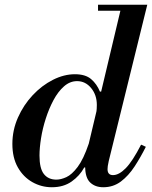

<svg xmlns="http://www.w3.org/2000/svg" viewBox="-20 -774 639 807"><path d="M414 13Q380 13 359 -7Q338 -27 338 -74Q338 -89 340.5 -109Q343 -129 349 -153L492 -754H599L437 -97Q434 -84 433 -76Q432 -68 432 -63Q432 -38 455 -38Q480 -38 508.5 -67Q537 -96 573 -166L593 -157Q571 -113 545.5 -74Q520 -35 488 -11Q456 13 414 13ZM198 13Q154 13 116 -8.5Q78 -30 55 -70.5Q32 -111 32 -169Q32 -227 55.5 -280Q79 -333 117.5 -374Q156 -415 202.5 -438.5Q249 -462 295 -462Q339 -462 363 -441.5Q387 -421 400 -389H407L384 -298Q386 -308 386.5 -317Q387 -326 387 -333Q387 -375 363 -404Q339 -433 304 -433Q274 -433 249 -411Q224 -389 205 -353.5Q186 -318 172.5 -276Q159 -234 152.5 -193Q146 -152 146 -120Q146 -66 164.5 -42.5Q183 -19 217 -19Q236 -19 259 -29.5Q282 -40 306.5 -72.5Q331 -105 353 -170L341 -70H334Q315 -35 281 -11Q247 13 198 13ZM392 -729V-754H587V-729Z"/></svg>

Font: Libre Bodoni
Style: Italic
Weight: 400
Italic angle: -13°
Designer: Pablo Impallari, Rodrigo Fuenzalida
Foundry: Impallari Type
Version: Version 2.005;gftools[0.9.23]